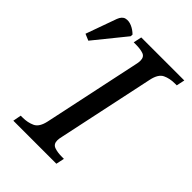

<svg xmlns="http://www.w3.org/2000/svg" viewBox="-284 -822 918 918"><g transform="rotate(45 175.0 -363.0)"><path d="M-21 0 -13 -42H0Q34 -42 61 -54.5Q88 -67 98 -114L202 -604Q206 -620 206 -632Q206 -658 186 -665Q166 -672 134 -672H121L130 -714H421L412 -672H399Q365 -672 338.5 -659.5Q312 -647 302 -600L198 -110Q194 -94 194 -82Q194 -57 214.5 -49.5Q235 -42 266 -42H279L270 0ZM-38 -524 -71 -538 -15 -694Q-5 -720 13.5 -724.5Q32 -729 53 -720Q74 -711 91 -694L90 -682Z"/></g></svg>

Font: NotoSerif-Italic
Style: Regular
Weight: 400
Italic angle: -12°
Designer: Monotype Design Team
Foundry: Monotype Imaging Inc.
Version: Version 2.007; ttfautohint (v1.8) -l 8 -r 50 -G 200 -x 14 -D